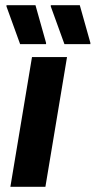

<svg xmlns="http://www.w3.org/2000/svg" viewBox="-20 -720 368 740"><path d="M20 0 103.3 -500H238.3L155 0ZM228.3 -550 175.8 -695V-700H287.5L328.3 -555V-550ZM57.5 -550 5 -695V-700H116.7L157.5 -555V-550Z"/></svg>

Font: Familjen Grotesk GF
Style: Bold Italic
Weight: 700
Designer: Anders Wikstroem, Jonas Baeckman, Matilda Gysing, Kristian Moeller
Foundry: Familjen STHML AB
Version: Version 2.000; Beta; Release 4; Build 6